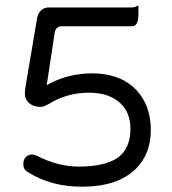

<svg xmlns="http://www.w3.org/2000/svg" viewBox="-20 -704 653 728"><path d="M68.4 -82Q68.4 -70.3 72.3 -64Q76.2 -57.6 85 -51.8Q172.9 3.9 290 3.9Q427.2 3.9 495.6 -64.5Q551.8 -120.6 551.8 -210.9Q551.8 -291 511.2 -345.7Q487.3 -377.9 450.7 -398.4Q398.4 -425.8 330.1 -425.8Q242.7 -425.8 168.9 -387.7L157.2 -381.3L187.5 -581.1Q189.5 -591.3 195.3 -597.2Q202.6 -604.5 215.8 -604.5H479.5Q488.8 -604.5 494.6 -609.9Q504.9 -620.6 504.9 -650.4V-683.6Q492.7 -675.8 479.5 -675.8H166Q142.1 -675.8 129.4 -657.2Q122.6 -647.5 120.1 -631.8L76.2 -372.1Q74.2 -356.9 74.2 -349.6Q74.2 -327.1 90.6 -313Q106.9 -298.8 132.8 -298.8Q144.5 -298.8 152.8 -303.7L164.6 -309.6Q233.4 -352.5 317.4 -352.5Q396.5 -352.5 439 -310.1Q474.6 -274.4 474.6 -215.8Q474.6 -139.2 424.8 -105Q376 -72.3 278.3 -72.3Q199.7 -72.3 119.1 -113.8Q106 -118.2 101.6 -118.2Q86.9 -118.2 77.6 -108.2Q68.4 -98.1 68.4 -82Z"/></svg>

Font: YuPearl-Light
Style: Light
Weight: 300
Designer: Max Yao
Foundry: Max-Everyday
Version: Version 1.011; ttfautohint (v1.8.3)